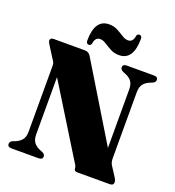

<svg xmlns="http://www.w3.org/2000/svg" viewBox="-157 -1022 1045 1146"><g transform="rotate(20 365.0 -449.5)"><path d="M243.5 -20Q243.5 -0.5 218.5 0H45.5Q20.5 -0.5 20.5 -20Q20.5 -35 38.5 -43L49.5 -47Q76.5 -57 92.2 -75.5Q108 -94 108 -130V-545Q108 -558 105.8 -564.8Q103.5 -571.5 95 -583.5L52 -651.5Q37.5 -673 37.5 -681.5Q37.5 -700 60 -700H259Q280.5 -700 294.5 -679.5L586 -199.5V-570Q586 -605 571 -623.8Q556 -642.5 527 -653L517 -657Q498.5 -665.5 498.5 -680Q498.5 -700 523.5 -700H696Q721.5 -700 721.5 -680Q721.5 -665 703 -657L692.5 -653Q665.5 -643 649.8 -624.5Q634 -606 634 -570V-152.5Q634 -124.5 645 -108.5L679.5 -55Q689.5 -40 691.8 -33Q694 -26 694 -20Q694 0 670 0H464Q443 0 443 -18Q443 -24 440.2 -31.2Q437.5 -38.5 427.5 -53L156 -492.5V-129.5Q156 -95 171.2 -76.5Q186.5 -58 214.5 -47L225 -43Q243.5 -35 243.5 -20ZM457.5 -742.5Q427 -742.5 403 -755.5Q379 -768.5 359 -781.5Q339 -794.5 321 -794.5Q289.5 -794.5 284 -751.5Q279.5 -739 267.5 -739Q251 -739 251 -761Q251 -826.5 273.5 -861Q296 -895.5 342 -895.5Q372.5 -895.5 396.5 -882.5Q420.5 -869.5 440.2 -856.8Q460 -844 478 -844Q510.5 -844 515.5 -886.5Q519.5 -899 532 -899Q548.5 -899 548.5 -877.5Q548.5 -812 526 -777.2Q503.5 -742.5 457.5 -742.5Z"/></g></svg>

Font: Fraunces 72pt Black
Style: Regular
Weight: 900
Version: Version 1.000;[0bf87f6ff]